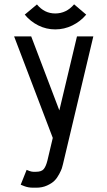

<svg xmlns="http://www.w3.org/2000/svg" viewBox="-20 -851 490 883"><path d="M233.9 -715.8Q192.9 -715.8 156.5 -733.9Q120.1 -752 93.8 -783.7L149.9 -830.6Q184.1 -789.1 233.9 -789.1Q285.2 -789.1 320.8 -831.1L376.5 -783.7Q349.6 -752 312.5 -733.9Q275.4 -715.8 233.9 -715.8ZM269.5 -95.7Q267.1 -85.4 264.4 -76.9Q261.7 -68.4 252.2 -50.3Q242.7 -32.2 230.5 -20Q218.3 -7.8 196.3 2.2Q174.3 12.2 147 12.2H132.8Q109.4 12.2 91.3 4.9L75.2 -1.5L102.5 -69.8L115.7 -64.5Q126 -61 132.8 -61H146Q170.9 -61 181.2 -73.5Q191.4 -85.9 198.2 -113.3L222.7 -216.8L44.9 -683.6H123.5L252.9 -343.3L334 -683.6H409.2Z"/></svg>

Font: Anka/Coder Narrow
Style: Regular
Weight: 400
Width: 3
Monospace: yes
Version: Version 001.100